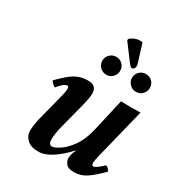

<svg xmlns="http://www.w3.org/2000/svg" viewBox="-182 -880 934 1008"><g transform="rotate(30 285.0 -376.0)"><path d="M388 -760 421 -653Q424 -648 424 -640Q424 -637 423.5 -635Q423 -633 423 -631Q420 -615 405 -615Q399 -615 385 -633L312 -731L316 -741Q320 -745 336.5 -753.5Q353 -762 373 -762Q376 -762 381.5 -761.5Q387 -761 388 -760ZM253 -572Q253 -595 269 -610.5Q285 -626 307 -626Q330 -626 345.5 -610.5Q361 -595 361 -572Q361 -550 345.5 -534Q330 -518 307 -518Q285 -518 269 -534Q253 -550 253 -572ZM433 -572Q433 -595 449 -610.5Q465 -626 487 -626Q510 -626 525.5 -610.5Q541 -595 541 -572Q541 -550 525.5 -534Q510 -518 487 -518Q465 -518 449 -534Q433 -550 433 -572ZM280 -315 238 -153Q234 -136 231 -115Q228 -94 228 -82Q228 -68 232.5 -58.5Q237 -49 249 -49Q264 -49 294 -68.5Q324 -88 354 -129.5Q384 -171 399 -236Q399 -236 404 -257.5Q409 -279 416.5 -312Q424 -345 431.5 -378.5Q439 -412 445 -436Q469 -435 503.5 -435Q538 -435 563 -436L486 -125Q479 -97 479 -83Q479 -67 489 -67Q497 -67 513 -78.5Q529 -90 545 -106Q555 -103 560.5 -96.5Q566 -90 570 -82Q524 -35 490 -12.5Q456 10 417 10Q379 10 366.5 -8Q354 -26 354 -39Q354 -42 357 -59Q360 -76 369 -92Q370 -93 369 -93.5Q368 -94 366 -92Q324 -46 281 -18Q238 10 200 10Q154 10 131 -12Q108 -34 108 -64Q108 -78 111 -99.5Q114 -121 119 -141L162 -309Q169 -336 169 -351Q169 -367 161 -367Q140 -367 107 -325Q90 -334 79 -352Q114 -388 140 -408Q166 -428 189.5 -436Q213 -444 239 -444Q265 -444 276.5 -435.5Q288 -427 291 -415.5Q294 -404 294 -395Q294 -382 290 -360Q286 -338 280 -315Z"/></g></svg>

Font: Libertinus Serif SemiBold
Style: Italic
Weight: 600
Italic angle: -11.5°
Designer: Philipp H. Poll, Khaled Hosny
Foundry: Caleb Maclennan
Version: Version 7.051;RELEASE